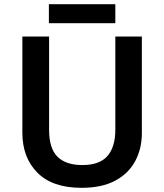

<svg xmlns="http://www.w3.org/2000/svg" viewBox="-20 -889 787 919"><path d="M659 -252Q659 -178 627.5 -118.5Q596 -59 532 -24.5Q468 10 370 10Q231 10 159 -62.5Q87 -135 87 -254V-714H215V-267Q215 -179 255 -139Q295 -99 374 -99Q457 -99 494.5 -142.5Q532 -186 532 -268V-714H659ZM532 -869V-778H214V-869Z"/></svg>

Font: Noto Sans Hanifi Rohingya SemiBold
Style: Regular
Weight: 600
Version: Version 2.101